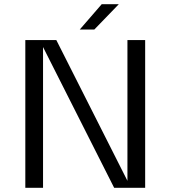

<svg xmlns="http://www.w3.org/2000/svg" viewBox="-20 -890 808 910"><path d="M584 -700H668V0H521L184 -667V0H100V-700H247L584 -33ZM358 -750 462 -870H543L427 -750Z"/></svg>

Font: Fivo Sans Modern
Style: Regular
Weight: 400
Designer: Alexander Slobzheninov
Foundry: Alexander Slobzheninov
Version: 1.0